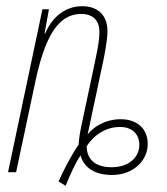

<svg xmlns="http://www.w3.org/2000/svg" viewBox="-20 -556 540 620"><path d="M169 30 192 44C206 9 224 -31 240 -54C248 -25 274 9 342 9C410 9 457 -37 457 -91C457 -141 422 -171 370 -171C317 -171 280 -144 263 -122L307 -329C316 -369 327 -424 327 -455C327 -509 294 -536 245 -536C193 -536 149 -503 126 -448H124L138 -526H117L6 0H32L93 -287C124 -436 167 -511 242 -511C278 -511 301 -492 301 -453C301 -419 291 -378 283 -339L242 -146C237 -123 234 -98 234 -89C213 -60 185 -6 169 30ZM343 -16C296 -15 260 -35 260 -84C287 -125 326 -146 368 -146C408 -146 430 -121 430 -89C430 -50 399 -17 343 -16Z"/></svg>

Font: Noto Sans ExtraCondensed Thin
Style: Italic
Weight: 100
Width: 2
Italic angle: -12°
Designer: Monotype Design Team
Foundry: Monotype Imaging Inc.
Version: Version 2.013